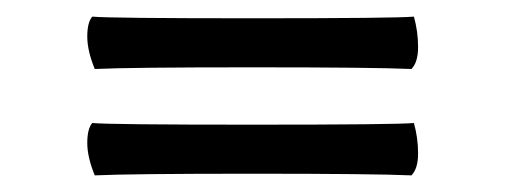

<svg xmlns="http://www.w3.org/2000/svg" viewBox="-20 -366 608 231"><path d="M475 -283Q431 -285 283.5 -285Q136 -285 94 -283Q85 -305 85 -322Q85 -339 91 -346Q112 -344 284 -344Q456 -344 478 -346Q483 -328 483 -309.5Q483 -291 475 -283ZM475 -155Q431 -157 283.5 -157Q136 -157 94 -155Q85 -177 85 -194Q85 -211 91 -218Q112 -216 284 -216Q456 -216 478 -218Q483 -200 483 -181.5Q483 -163 475 -155Z"/></svg>

Font: Esteban
Style: Regular
Weight: 400
Designer: Angelica Diaz Rivera
Foundry: Angelica Diaz Rivera
Version: Version 1.002